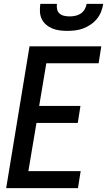

<svg xmlns="http://www.w3.org/2000/svg" viewBox="-20 -975 555 995"><path d="M12 0 133 -735H505L491 -647H220L183 -426H397L383 -338H169L127 -88H398L384 0ZM329 -815Q309 -815 289 -817.5Q269 -820 251 -827.5Q233 -835 218.5 -847.5Q204 -860 196 -877Q188 -894 187 -914.5Q186 -935 189 -955H275Q273 -941 276 -927Q279 -913 289 -904.5Q299 -896 313 -893Q327 -890 341 -890Q355 -890 370 -893Q385 -896 398 -904.5Q411 -913 419 -927Q427 -941 429 -955H515Q512 -935 504 -914.5Q496 -894 482 -877Q468 -860 449.5 -847.5Q431 -835 411 -827.5Q391 -820 370 -817.5Q349 -815 329 -815Z"/></svg>

Font: Iosevka Semibold Oblique
Style: Regular
Weight: 600
Italic angle: -9°
Monospace: yes
Designer: Belleve Invis
Foundry: Belleve Invis
Version: Version 32.5.0; ttfautohint (v1.8.4)